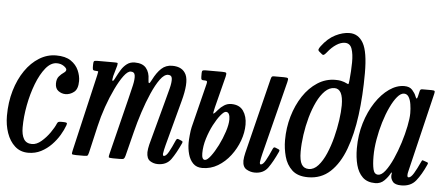

<svg xmlns="http://www.w3.org/2000/svg" viewBox="-54 -911 2425 1043"><g transform="rotate(5 1158.5 -390.0)"><path d="M371.5 -402Q371.5 -358.5 350.2 -341.8Q329 -325 303.5 -325Q283 -325 265.2 -337.8Q247.5 -350.5 247.5 -378Q247.5 -403.5 259.8 -417.5Q272 -431.5 284.5 -439.8Q297 -448 297 -457Q297 -466 281 -477Q265 -488 243 -488Q210.5 -488 182.5 -453.8Q154.5 -419.5 133.2 -364.5Q112 -309.5 100 -246.2Q88 -183 88 -125Q88 -84.5 101.5 -61.8Q115 -39 146 -39Q171.5 -39 197 -60.8Q222.5 -82.5 242.8 -111.5Q263 -140.5 271.5 -161.5Q274.5 -168.5 278.8 -170.8Q283 -173 294 -173H304.5Q319.5 -173 323.8 -170.2Q328 -167.5 324 -157Q315 -131.5 297.8 -102.5Q280.5 -73.5 255.8 -48Q231 -22.5 199.5 -6.2Q168 10 130 10Q86.5 10 57 -16.8Q27.5 -43.5 12.5 -86.8Q-2.5 -130 -2.5 -180Q-2.5 -254 16.2 -317.8Q35 -381.5 67.8 -429Q100.5 -476.5 143.8 -503.2Q187 -530 236 -530Q286.5 -530 316 -510Q345.5 -490 358.5 -460.2Q371.5 -430.5 371.5 -402Z M458.5 -520H551.5Q567.5 -520 570.5 -518.5Q573.5 -517 570.5 -503.5L554 -445.5Q548.5 -421.5 552.8 -419Q557 -416.5 568.5 -440.5Q578.5 -460.5 591 -481Q603.5 -501.5 621.5 -515.2Q639.5 -529 664.5 -529Q707 -529 726.5 -505.5Q746 -482 746.5 -443.5Q747 -425 751.2 -424.2Q755.5 -423.5 765 -443Q785.5 -484 809.8 -506.5Q834 -529 869 -529Q925.5 -529 944.8 -487.2Q964 -445.5 935.5 -341L870 -96Q868 -89 864 -70.8Q860 -52.5 860 -48.5Q860 -37 865.5 -37Q877.5 -37 891.8 -62.2Q906 -87.5 923 -127Q926 -133 929 -135Q932 -137 939 -134L952 -128.5Q958.5 -126 959.8 -123.5Q961 -121 958.5 -114.5Q933 -58.5 908.5 -24.2Q884 10 837 10Q813 10 794 -2.5Q775 -15 775 -49.5Q775 -57 777 -69.8Q779 -82.5 781.5 -92L845.5 -330Q857 -372 865.5 -405.5Q874 -439 872.2 -458.5Q870.5 -478 850.5 -478Q829.5 -478 807.2 -447.5Q785 -417 763.5 -368Q742 -319 723.5 -262.2Q705 -205.5 692 -153L658.5 -20.5Q655 -7.5 650.8 -3.8Q646.5 0 630 0H592Q569.5 0 568.2 -4.2Q567 -8.5 571.5 -26L647 -330Q657.5 -371.5 665 -405Q672.5 -438.5 670 -458.2Q667.5 -478 647 -478Q630.5 -478 609.2 -449.8Q588 -421.5 565.8 -375.2Q543.5 -329 524.2 -274Q505 -219 493 -166L459.5 -21Q456 -7 453 -3.5Q450 0 432.5 0H390.5Q368 0 367.2 -4.8Q366.5 -9.5 370.5 -27L467 -442.5Q470.5 -457.5 470.5 -461.2Q470.5 -465 463 -465H461.5Q448.5 -465 444 -467.8Q439.5 -470.5 439.5 -483.5V-497.5Q439.5 -511 442.2 -515.5Q445 -520 458.5 -520Z M1499 -495 1398 -96Q1396 -89 1392.2 -70.8Q1388.5 -52.5 1388.5 -48.5Q1388.5 -37 1394 -37Q1406 -37 1420.2 -62.2Q1434.5 -87.5 1451.5 -127Q1454.5 -133 1457.5 -135Q1460.5 -137 1467.5 -134L1480.5 -128.5Q1487 -126 1488.2 -123.5Q1489.5 -121 1487 -114.5Q1461.5 -58.5 1437 -24.2Q1412.5 10 1365.5 10Q1341.5 10 1320 -2.5Q1298.5 -15 1298.5 -49.5Q1298.5 -57 1300.5 -69.5Q1302.5 -82 1305 -92L1407 -503Q1410 -515.5 1413.5 -517.8Q1417 -520 1426 -520H1477.5Q1497 -520 1500.2 -516Q1503.5 -512 1499 -495ZM1002.5 -205.5 1063 -448Q1065.5 -459 1063 -462Q1060.5 -465 1052 -465H1046Q1037 -465 1034 -468.2Q1031 -471.5 1031 -484V-504Q1031 -514.5 1035.2 -517.2Q1039.5 -520 1049 -520H1141Q1160.5 -520 1163.5 -516Q1166.5 -512 1162.5 -495L1119 -324Q1109.5 -287 1115 -289.5Q1120.5 -292 1137.5 -312.5Q1150 -327.5 1167.8 -338.8Q1185.5 -350 1206.5 -350Q1251 -350 1272 -320Q1293 -290 1293 -245Q1293 -202 1276.8 -157.2Q1260.5 -112.5 1231.5 -74.5Q1202.5 -36.5 1163.5 -13.2Q1124.5 10 1079 10Q1047.5 10 1028.8 -9Q1010 -28 1001.8 -57.8Q993.5 -87.5 993.5 -120Q993.5 -135.5 996 -162Q998.5 -188.5 1002.5 -205.5ZM1072.5 -70Q1072.5 -35 1089.5 -35Q1102 -35 1121 -60Q1140 -85 1158.8 -122.2Q1177.5 -159.5 1190.2 -198.5Q1203 -237.5 1203 -265Q1203 -283 1197.8 -294Q1192.5 -305 1181 -305Q1170.5 -305 1152.5 -283.2Q1134.5 -261.5 1116.2 -226.5Q1098 -191.5 1085.2 -150.2Q1072.5 -109 1072.5 -70Z M1514 -180Q1514 -247.5 1532.2 -310.2Q1550.5 -373 1583.2 -422.5Q1616 -472 1660.8 -501Q1705.5 -530 1758 -530Q1777 -530 1788.5 -527.5Q1800 -525 1806.5 -522.5Q1824.5 -515 1828.5 -513Q1832.5 -511 1834.5 -535Q1839.5 -586.5 1840 -632Q1840.5 -677.5 1830.5 -706.2Q1820.5 -735 1792.5 -735Q1770 -735 1745.5 -719Q1721 -703 1699 -675Q1691 -665 1685.2 -661Q1679.5 -657 1673 -662.5L1658 -675Q1650.5 -681 1652.5 -687.8Q1654.5 -694.5 1662 -704.5Q1695.5 -749.5 1736 -769.8Q1776.5 -790 1813 -790Q1861.5 -790 1888 -743.2Q1914.5 -696.5 1914.5 -580Q1914.5 -458 1900.5 -351.2Q1886.5 -244.5 1856.2 -163.2Q1826 -82 1776.5 -36Q1727 10 1655.5 10Q1599 10 1568.2 -18.8Q1537.5 -47.5 1525.8 -91.2Q1514 -135 1514 -180ZM1604 -125Q1604 -77 1616.8 -56Q1629.5 -35 1656 -35Q1684 -35 1707.2 -61Q1730.5 -87 1748.5 -128.8Q1766.5 -170.5 1779 -219.2Q1791.5 -268 1798 -314.5Q1804.5 -361 1804.5 -395Q1804.5 -485 1757.5 -485Q1729.5 -485 1705.8 -461.8Q1682 -438.5 1663.2 -399.8Q1644.5 -361 1631.2 -313.8Q1618 -266.5 1611 -217.2Q1604 -168 1604 -125Z M2296 -114.5Q2271 -58.5 2243.2 -24.2Q2215.5 10 2164 10Q2130 10 2117.8 -5.5Q2105.5 -21 2106 -38Q2106 -41.5 2106.5 -43.8Q2107 -46 2107.5 -50Q2108 -55.5 2106.2 -55.5Q2104.5 -55.5 2101.5 -50Q2091 -29.5 2071.2 -9.8Q2051.5 10 2022 10Q1978.5 10 1953.2 -14.2Q1928 -38.5 1917.2 -79.2Q1906.5 -120 1906.5 -170Q1906.5 -243 1926.2 -308Q1946 -373 1979 -422.8Q2012 -472.5 2052.5 -500.8Q2093 -529 2134.5 -529Q2163.5 -529 2178.2 -512.2Q2193 -495.5 2198.5 -480.5Q2203 -468.5 2206.2 -467.5Q2209.5 -466.5 2212.5 -479L2219 -507Q2220.5 -514 2223.2 -517Q2226 -520 2234 -520H2282.5Q2297.5 -520 2300 -516.5Q2302.5 -513 2299.5 -501L2196 -69Q2193 -58 2193 -48.5Q2193 -37 2199.5 -37Q2212.5 -37 2227.8 -62.2Q2243 -87.5 2261 -127Q2264 -133.5 2265.2 -135.2Q2266.5 -137 2273.5 -134.5L2290.5 -128.5Q2297.5 -126.5 2298.2 -123.8Q2299 -121 2296 -114.5ZM2179 -385Q2179 -409.5 2175.2 -433.2Q2171.5 -457 2162.2 -472.5Q2153 -488 2136 -488Q2118.5 -488 2099.5 -465.5Q2080.5 -443 2062.8 -405.2Q2045 -367.5 2031 -321.2Q2017 -275 2008.8 -226.5Q2000.5 -178 2000.5 -135Q2000.5 -91 2006.8 -64Q2013 -37 2034 -37Q2053 -37 2073.2 -63.5Q2093.5 -90 2112.5 -132.2Q2131.5 -174.5 2146.5 -222.2Q2161.5 -270 2170.2 -313.5Q2179 -357 2179 -385Z"/></g></svg>

Font: Besley* Condensed
Style: Italic
Weight: 400
Width: 3
Italic angle: -13°
Designer: Owen Earl
Foundry: indestructible type*
Version: Version 3.000; ttfautohint (v1.8.3)